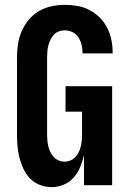

<svg xmlns="http://www.w3.org/2000/svg" viewBox="-20 -763 540 791"><path d="M192 8Q168 8 144.5 -1Q121 -10 104 -27.5Q87 -45 76.5 -67.5Q66 -90 60 -113.5Q54 -137 52 -161.5Q50 -186 50 -210V-525Q50 -553 54 -580.5Q58 -608 69 -633.5Q80 -659 98 -681Q116 -703 140 -717Q164 -731 191.5 -737Q219 -743 247 -743Q273 -743 299 -738.5Q325 -734 348 -722Q371 -710 390 -691.5Q409 -673 421 -649.5Q433 -626 438.5 -600.5Q444 -575 444 -549V-543H320V-546Q320 -562 316 -578.5Q312 -595 303 -609Q294 -623 279 -630.5Q264 -638 247 -638Q234 -638 222 -633.5Q210 -629 201.5 -619.5Q193 -610 187.5 -598.5Q182 -587 179 -575Q176 -563 175 -550Q174 -537 174 -525V-210Q174 -198 175 -185.5Q176 -173 179 -160.5Q182 -148 187.5 -136.5Q193 -125 201.5 -116Q210 -107 221.5 -102Q233 -97 246 -97Q259 -97 270.5 -102Q282 -107 290.5 -116Q299 -125 304.5 -136.5Q310 -148 313 -160.5Q316 -173 317 -185.5Q318 -198 318 -210V-303H250V-408H442V0H326V-123Q320 -98 310 -74Q300 -50 283 -31Q266 -12 242 -2Q218 8 192 8Z"/></svg>

Font: Iosevka Extrabold
Style: Regular
Weight: 800
Monospace: yes
Designer: Belleve Invis
Foundry: Belleve Invis
Version: Version 32.5.0; ttfautohint (v1.8.4)